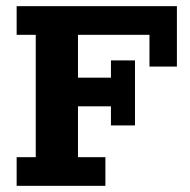

<svg xmlns="http://www.w3.org/2000/svg" viewBox="-20 -603 617 623"><path d="M34 0V-93H96V-490H34V-583H554V-387H465V-490H233V-351H340V-407H418V-196H340V-258H233V-93H322V0Z"/></svg>

Font: Rokkitt SemiBold
Style: Bold
Weight: 700
Version: Version 3.103